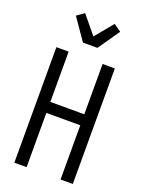

<svg xmlns="http://www.w3.org/2000/svg" viewBox="-179 -1066 858 1148"><g transform="rotate(20 250.0 -492.5)"><path d="M64 0V-735H142V-415H358V-735H436V0H358V-345H142V0ZM204 -815 109 -952 156 -985 250 -871 344 -985 391 -952 296 -815Z"/></g></svg>

Font: Iosevka
Style: Regular
Weight: 400
Monospace: yes
Designer: Belleve Invis
Foundry: Belleve Invis
Version: Version 33.2.3; ttfautohint (v1.8.4)